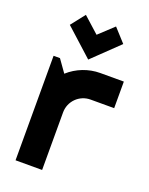

<svg xmlns="http://www.w3.org/2000/svg" viewBox="-142 -830 699 903"><g transform="rotate(20 207.0 -378.0)"><path d="M184 -288C184 -344 229 -389 285 -389H403V-522H285C227 -522 170 -500 127 -461L83 -523H51V0H184ZM340 -687 280 -753 207 -685 128 -756 73 -686 210 -562Z"/></g></svg>

Font: Righteous
Style: Regular
Weight: 400
Designer: Astigmatic (AOETI)
Foundry: Astigmatic (AOETI)
Version: Version 1.000